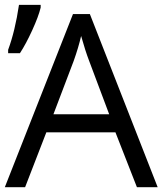

<svg xmlns="http://www.w3.org/2000/svg" viewBox="-20 -775 673 795"><path d="M432.1 -301.8 349.1 -522.9Q333 -564.9 315.9 -626Q305.2 -579.1 285.2 -522.9L201.2 -301.8ZM546.9 0 458 -227.1H171.9L84 0H0L282.2 -716.8H352.1L632.8 0ZM148.4 -754.9V-743.7Q139.6 -707 113.3 -649.4Q86.9 -591.8 62.5 -554.7H13.7V-568.8Q42.5 -646.5 58.6 -754.9Z"/></svg>

Font: OpenSans
Style: Regular
Weight: 400
Foundry: Ascender Corporation
Version: Version 1.10